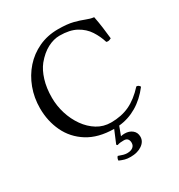

<svg xmlns="http://www.w3.org/2000/svg" viewBox="-199 -789 1043 1121"><g transform="rotate(-30 323.0 -229.0)"><path d="M37 -310Q37 -381 60.5 -444Q84 -507 126.5 -555Q169 -603 228 -630.5Q287 -658 358 -658Q420 -658 459 -648Q498 -638 525 -627Q552 -616 577 -613Q585 -572 590 -534.5Q595 -497 599 -458Q593 -455 587.5 -453Q582 -451 577 -451Q574 -451 571.5 -451.5Q569 -452 566 -453Q553 -496 528 -534.5Q503 -573 459.5 -597Q416 -621 347 -621Q308 -621 266.5 -599.5Q225 -578 187 -532Q160 -498 144 -446Q128 -394 128 -329Q128 -274 144.5 -221Q161 -168 191.5 -125Q222 -82 263.5 -56.5Q305 -31 356 -31Q426 -31 480.5 -56.5Q535 -82 588 -140Q603 -140 611 -125Q565 -65 508 -31.5Q451 2 387 8L365 67Q377 64 391 64Q421 64 441.5 80.5Q462 97 462 126Q462 158 431.5 179Q401 200 355 200Q331 200 315.5 195.5Q300 191 281 183Q281 167 291 157Q311 164 322.5 167.5Q334 171 349 171Q372 171 386 160.5Q400 150 400 131Q400 115 392 105.5Q384 96 367 96Q353 96 343.5 97Q334 98 322 102L316 96L352 10Q246 9 176 -35Q106 -79 71.5 -151.5Q37 -224 37 -310Z"/></g></svg>

Font: Pochaevsk
Style: Regular
Weight: 400
Version: Version 1.210; ttfautohint (v1.8.4.7-5d5b)